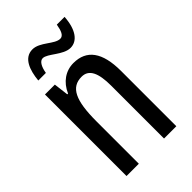

<svg xmlns="http://www.w3.org/2000/svg" viewBox="-219 -811 894 894"><g transform="rotate(-45 228.0 -364.0)"><path d="M89 -605H139C145 -642 159 -664 177 -664C208 -664 255 -606 303 -606C348 -606 380 -649 385 -728H334C328 -693 319 -670 299 -670C262 -670 221 -727 172 -727C116 -727 95 -668 89 -605ZM262 -547C211 -547 167 -517 144 -464H139L130 -537H65V0H146V-279C146 -417 174 -475 244 -475C292 -475 312 -432 312 -348V0H393V-364C393 -488 348 -547 262 -547Z"/></g></svg>

Font: Noto Sans Myanmar UI ExtraCondensed
Style: Regular
Weight: 400
Width: 2
Designer: Monotype Design Team
Foundry: Monotype Imaging Inc.
Version: Version 2.103